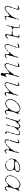

<svg xmlns="http://www.w3.org/2000/svg" viewBox="2431 -2918 608 5510"><g transform="rotate(90 2735.0 -163.0)"><path d="M546 -53Q552 -55 559 -55.5Q566 -56 567 -54Q568 -52 565.5 -48.5Q563 -45 560 -42Q554 -39 542 -45Q539 -46 540 -49Q541 -52 546 -53ZM528 -397Q532 -398 537 -398Q542 -397 542.5 -393Q543 -389 537.5 -383Q532 -377 534 -371.5Q536 -366 531 -361.5Q526 -357 525.5 -347Q525 -337 520.5 -332.5Q516 -328 517 -313.5Q518 -299 520 -295Q522 -291 518.5 -287Q515 -283 515 -277Q515 -271 511 -266Q507 -261 508 -258.5Q509 -256 504 -241Q499 -226 498 -218Q497 -210 494 -197Q491 -184 491 -178.5Q491 -173 488 -170Q479 -162 481 -150Q482 -136 475 -128Q471 -124 471 -113Q471 -89 461 -89Q453 -89 458 -84Q460 -81 456 -74Q453 -67 453.5 -60.5Q454 -54 458 -53Q460 -52 461 -45Q462 -38 468.5 -31Q475 -24 475 -20Q475 -11 481 -16Q484 -19 494 -19Q504 -19 509.5 -25Q515 -31 515 -32Q515 -36 527.5 -38Q540 -40 542 -36Q543 -34 536 -22Q529 -10 524 -10Q510 -8 500 0Q496 3 493 2Q485 -3 477 4Q466 13 452 0Q443 -8 441.5 -14.5Q440 -21 437.5 -28.5Q435 -36 437.5 -39.5Q440 -43 441.5 -52Q443 -61 442 -64Q439 -69 447 -78L455 -86L449 -91Q443 -95 442 -104Q439 -119 430 -131Q427 -136 424 -133.5Q421 -131 415 -130Q409 -129 407 -124.5Q405 -120 403.5 -120Q402 -120 400 -115Q398 -111 390.5 -104Q383 -97 377 -94Q372 -91 368 -87Q360 -78 347 -74Q344 -74 341 -67.5Q338 -61 333.5 -61Q329 -61 323 -53Q307 -31 296 -27Q293 -25 286.5 -25Q280 -25 278 -21.5Q276 -18 269.5 -11.5Q263 -5 256 -5Q246 -5 243 4Q242 7 240 6.5Q238 6 238 3.5Q238 1 235 -2Q232 -5 229 -3Q226 -1 225 3Q223 9 220.5 10Q218 11 212 9Q203 7 200 3Q197 -1 192 1Q182 6 172 -5Q163 -16 163 -25Q163 -28 159 -34Q147 -47 147 -56Q147 -74 157 -80L161 -82L158 -86Q155 -89 157 -97Q164 -115 164 -128Q163 -138 167 -144.5Q171 -151 172 -158.5Q173 -166 176.5 -170Q180 -174 178.5 -179Q177 -184 182 -191.5Q187 -199 190 -202Q193 -204 197.5 -214.5Q202 -225 202 -230Q202 -244 210 -236Q213 -232 214 -221.5Q215 -211 210 -206Q205 -201 204 -193Q203 -185 201 -181.5Q199 -178 199 -169Q199 -162 198 -160Q197 -158 192 -153L185 -147L186 -135Q187 -123 183 -119Q166 -98 174 -83Q180 -70 171 -54L168 -49L173 -39Q179 -31 188.5 -23.5Q198 -16 204 -15Q210 -14 220 -12.5Q230 -11 240 -16.5Q250 -22 256 -23Q266 -25 282 -45Q286 -50 291 -48Q304 -43 307 -47Q309 -49 307 -52Q305 -55 315 -66Q320 -72 322.5 -73.5Q325 -75 331 -75Q341 -76 342 -77Q343 -78 341 -87Q339 -95 340 -97Q341 -99 346 -99Q350 -99 358 -107.5Q366 -116 377.5 -127Q389 -138 389 -139Q389 -140 396 -144.5Q403 -149 406.5 -155Q410 -161 414.5 -165.5Q419 -170 423.5 -177.5Q428 -185 433 -188.5Q438 -192 440 -198Q442 -204 450 -209Q457 -212 458 -213.5Q459 -215 459 -219Q459 -225 465.5 -234Q472 -243 472 -245Q472 -247 477.5 -257.5Q483 -268 483 -271Q483 -274 488 -279.5Q493 -285 493 -289Q493 -293 496 -300Q499 -307 499 -311Q499 -319 507 -322Q519 -326 513 -332Q511 -335 510.5 -338.5Q510 -342 513 -343Q518 -345 514 -357Q512 -365 516 -373Q520 -381 520 -383Q520 -385 521.5 -388Q523 -391 525 -393.5Q527 -396 528 -397ZM228 -412Q243 -417 246 -405Q248 -400 252.5 -395Q257 -390 260.5 -381Q264 -372 263 -368.5Q262 -365 257.5 -360Q253 -355 254 -349Q256 -335 243 -324L236 -319L239 -313Q242 -308 239 -286L237 -265L228 -256Q220 -248 215 -248Q204 -248 210 -261Q213 -268 213 -270.5Q213 -273 221 -285L229 -298L227 -306Q224 -314 227 -318.5Q230 -323 230 -328Q230 -333 232.5 -337.5Q235 -342 231.5 -347Q228 -352 229.5 -358.5Q231 -365 230 -373Q230 -378 229 -379Q228 -380 224 -380Q218 -381 215.5 -383.5Q213 -386 208 -384Q203 -382 201 -383Q198 -384 191 -381Q184 -378 180 -374Q175 -369 166 -370Q159 -370 157.5 -369.5Q156 -369 155 -366Q155 -362 151.5 -359Q148 -356 145 -357Q142 -358 143 -363.5Q144 -369 142 -372.5Q140 -376 144 -380Q148 -384 154.5 -387Q161 -390 170.5 -395.5Q180 -401 185 -401Q190 -401 194.5 -407Q199 -413 206.5 -413Q214 -413 218 -411.5Q222 -410 228 -412Z M739 -155H744L743 -146Q742 -137 739.5 -130.5Q737 -124 736 -113Q735 -102 729 -96Q720 -85 722 -70Q723 -64 718.5 -53.5Q714 -43 709 -42Q704 -41 703 -43Q702 -45 704 -51Q706 -58 707 -68.5Q708 -79 709.5 -81.5Q711 -84 712 -98.5Q713 -113 718 -119Q723 -125 723 -134.5Q723 -144 728.5 -149.5Q734 -155 739 -155ZM682 -412Q684 -414 690 -414Q696 -414 696 -412Q696 -410 690 -405Q684 -400 682 -400Q678 -400 680 -409Q681 -411 682 -412ZM1027 -419Q1038 -423 1048 -413Q1057 -405 1059 -401Q1061 -397 1059 -388Q1057 -378 1055 -374Q1053 -370 1054.5 -365Q1056 -360 1053 -355Q1048 -349 1045 -329Q1044 -322 1040.5 -318Q1037 -314 1036 -309Q1035 -304 1033.5 -303Q1032 -302 1032 -297Q1032 -292 1029.5 -287.5Q1027 -283 1029.5 -278Q1032 -273 1027.5 -264.5Q1023 -256 1024 -247Q1025 -238 1022 -233.5Q1019 -229 1019 -222.5Q1019 -216 1015.5 -210Q1012 -204 1013 -196Q1015 -178 1008 -167Q1004 -163 1004 -149.5Q1004 -136 997.5 -127.5Q991 -119 991 -105.5Q991 -92 988 -89Q985 -86 986 -84Q987 -82 985 -74.5Q983 -67 987 -56Q993 -40 1007 -39Q1015 -38 1028 -48Q1034 -52 1041.5 -56.5Q1049 -61 1052 -66Q1054 -70 1060.5 -76.5Q1067 -83 1068 -83Q1070 -83 1075 -89Q1081 -94 1086.5 -94.5Q1092 -95 1094 -91.5Q1096 -88 1092.5 -81.5Q1089 -75 1083 -72Q1072 -66 1072 -58Q1072 -55 1065.5 -49.5Q1059 -44 1056.5 -39.5Q1054 -35 1046 -33Q1038 -31 1034 -26Q1030 -18 1006 -9Q995 -4 990 -4.5Q985 -5 976 -12Q966 -19 966 -20.5Q966 -22 961 -29.5Q956 -37 957.5 -43.5Q959 -50 957.5 -54.5Q956 -59 963 -65.5Q970 -72 969 -79Q968 -86 971 -92.5Q974 -99 972 -104Q970 -109 972.5 -116.5Q975 -124 975.5 -131Q976 -138 979.5 -151Q983 -164 979.5 -171Q976 -178 975 -184Q974 -189 970 -193Q966 -197 963 -197Q960 -197 957 -199Q955 -201 943 -201Q931 -201 928 -199Q923 -196 900.5 -197.5Q878 -199 871 -203Q865 -206 859 -206Q848 -206 856 -214Q860 -219 868 -216Q880 -212 895 -222Q899 -224 906.5 -223Q914 -222 920.5 -221.5Q927 -221 932 -219Q937 -217 941 -219Q952 -224 963 -222Q965 -222 969.5 -224.5Q974 -227 979.5 -227Q985 -227 991 -232Q998 -240 1005 -265Q1010 -285 1015 -300.5Q1020 -316 1020 -323Q1020 -330 1024 -339Q1032 -361 1024 -377Q1021 -384 1021 -388.5Q1021 -393 1018 -394.5Q1015 -396 996.5 -395.5Q978 -395 974 -398Q970 -401 973 -403.5Q976 -406 979.5 -406Q983 -406 985.5 -409.5Q988 -413 994 -411Q1003 -407 1015 -413Q1023 -418 1027 -419ZM699 -424Q701 -429 703.5 -428.5Q706 -428 707.5 -424Q709 -420 710.5 -419.5Q712 -419 717 -423Q724 -428 748 -424Q768 -421 772 -412Q773 -407 777.5 -403Q782 -399 785.5 -389.5Q789 -380 788 -371Q787 -362 786.5 -346.5Q786 -331 784 -328Q782 -325 782 -320.5Q782 -316 779.5 -312Q777 -308 776.5 -298.5Q776 -289 774.5 -277Q773 -265 775.5 -256.5Q778 -248 777 -243Q776 -240 778 -236.5Q780 -233 784 -233Q786 -233 795 -228Q804 -223 808 -221.5Q812 -220 815 -217.5Q818 -215 825 -213Q838 -211 830.5 -204Q823 -197 809 -201Q804 -202 797 -199Q790 -196 789 -197Q786 -199 777 -196.5Q768 -194 763 -190Q757 -185 754.5 -180.5Q752 -176 747.5 -173.5Q743 -171 738 -165Q730 -153 727 -160Q726 -163 727.5 -174Q729 -185 731 -191Q734 -199 736.5 -211Q739 -223 742 -230Q745 -237 746 -250Q747 -263 750 -267Q753 -271 756.5 -277.5Q760 -284 759 -292Q756 -305 759 -328Q762 -351 769 -366Q772 -374 772 -377Q772 -380 768 -386Q763 -393 760.5 -397Q758 -401 751.5 -405.5Q745 -410 743 -413Q739 -417 730 -412L724 -409L711 -412Q701 -415 699 -417Q697 -419 699 -424Z M1386 -45Q1390 -52 1395 -43L1399 -37L1395 -32Q1392 -28 1384 -27Q1372 -26 1372 -20Q1372 -9 1359 -9Q1351 -9 1350 -12Q1350 -15 1354.5 -24.5Q1359 -34 1361 -36Q1363 -37 1367.5 -35Q1372 -33 1377.5 -36.5Q1383 -40 1386 -45ZM1449 -77Q1438 -77 1438 -71Q1438 -68 1430 -60Q1422 -52 1419 -50Q1414 -49 1409 -53Q1400 -60 1413 -72Q1433 -92 1441 -84Q1445 -81 1447 -89Q1448 -93 1450.5 -96Q1453 -99 1457 -98.5Q1461 -98 1461.5 -92.5Q1462 -87 1458 -82Q1454 -77 1449 -77ZM1342 -358Q1347 -358 1350 -353Q1352 -350 1345.5 -344Q1339 -338 1338 -330.5Q1337 -323 1340 -322Q1345 -320 1340 -313Q1338 -309 1334 -297Q1329 -282 1324 -281Q1320 -281 1320.5 -277Q1321 -273 1321.5 -262.5Q1322 -252 1318 -248Q1308 -239 1308 -222Q1308 -214 1306 -210Q1297 -197 1290 -175Q1288 -168 1285.5 -163.5Q1283 -159 1281 -151Q1279 -143 1273.5 -136Q1268 -129 1269 -123Q1270 -117 1273 -114Q1278 -107 1272 -97Q1268 -91 1268 -83.5Q1268 -76 1268 -69Q1268 -56 1271 -36Q1272 -31 1279 -25Q1286 -19 1290 -19Q1294 -19 1301 -15Q1308 -11 1311 -14Q1316 -18 1322 -12Q1325 -8 1328 -8Q1331 -8 1333 -12Q1338 -18 1345 -14Q1348 -13 1348 -7.5Q1348 -2 1345 2Q1342 6 1325.5 5.5Q1309 5 1306 4Q1303 3 1301 6Q1296 9 1292 7.5Q1288 6 1288 1Q1288 -6 1270 -9Q1260 -11 1260 -18Q1260 -24 1256.5 -28Q1253 -32 1252 -40Q1251 -48 1247 -52Q1238 -60 1246 -77Q1250 -84 1248 -90.5Q1246 -97 1248 -101.5Q1250 -106 1251 -112Q1254 -128 1263 -139Q1266 -144 1267 -152Q1271 -183 1280 -194Q1289 -207 1289 -213Q1289 -216 1293 -221.5Q1297 -227 1297 -231.5Q1297 -236 1302 -241Q1307 -246 1305 -253Q1302 -267 1308 -272Q1314 -278 1309 -288Q1307 -293 1309 -298Q1316 -311 1324 -314Q1330 -317 1329 -322Q1328 -327 1330 -332.5Q1332 -338 1332 -344Q1332 -350 1336 -354Q1340 -358 1342 -358ZM1625 -392Q1628 -398 1633 -393Q1636 -390 1634.5 -384Q1633 -378 1629 -375Q1626 -373 1628 -369Q1633 -359 1628 -347Q1625 -341 1625 -334Q1625 -323 1617 -318Q1613 -315 1612 -308Q1611 -301 1612.5 -298Q1614 -295 1611.5 -291Q1609 -287 1608 -275Q1607 -245 1598 -235Q1593 -230 1592 -218Q1591 -188 1583 -171Q1580 -166 1580 -160.5Q1580 -155 1577 -147Q1574 -139 1572.5 -131.5Q1571 -124 1568.5 -119Q1566 -114 1561 -97.5Q1556 -81 1553 -78.5Q1550 -76 1551 -60.5Q1552 -45 1555.5 -41Q1559 -37 1561 -33Q1562 -29 1569.5 -23.5Q1577 -18 1582 -17Q1586 -16 1590 -19Q1594 -22 1595.5 -22Q1597 -22 1604.5 -25.5Q1612 -29 1615 -35Q1618 -41 1623 -44Q1648 -58 1652 -55Q1659 -51 1650 -43Q1645 -39 1640 -31.5Q1635 -24 1626 -18.5Q1617 -13 1613 -7Q1611 -4 1608.5 -2.5Q1606 -1 1601 0Q1592 2 1588.5 4.5Q1585 7 1576.5 5Q1568 3 1562 0Q1556 -3 1550 -1Q1547 -1 1544 -1Q1541 -1 1540 -2.5Q1539 -4 1540 -6Q1543 -14 1539 -18Q1529 -31 1530 -37Q1531 -42 1532.5 -49.5Q1534 -57 1537 -68L1540 -79L1537 -86Q1528 -103 1531 -110Q1532 -115 1531 -119Q1530 -123 1523.5 -123Q1517 -123 1515 -125Q1510 -131 1503 -123Q1499 -118 1494 -118Q1486 -118 1480 -107Q1475 -97 1469 -102Q1468 -104 1473 -108Q1478 -112 1478 -114Q1478 -116 1475 -122L1471 -128L1475 -132Q1479 -135 1491 -141Q1499 -145 1501 -147Q1503 -149 1504 -155Q1507 -163 1518.5 -176.5Q1530 -190 1531 -190Q1533 -190 1536.5 -194.5Q1540 -199 1540 -203Q1540 -217 1567 -239Q1572 -243 1573 -251.5Q1574 -260 1577.5 -265Q1581 -270 1581.5 -274.5Q1582 -279 1588 -285Q1600 -297 1599 -300Q1598 -304 1594 -304Q1586 -305 1596 -315Q1600 -320 1599 -322.5Q1598 -325 1602 -334.5Q1606 -344 1606 -348.5Q1606 -353 1610 -362Q1614 -371 1619 -372.5Q1624 -374 1624 -381.5Q1624 -389 1625 -392ZM1305 -414Q1312 -416 1324 -414Q1336 -412 1340 -409Q1348 -402 1351 -381Q1352 -371 1348 -369Q1339 -362 1332 -371Q1329 -375 1329 -377Q1329 -381 1321.5 -383Q1314 -385 1309 -382Q1306 -379 1291 -377Q1276 -375 1266 -369Q1238 -351 1232 -362Q1229 -366 1235 -375Q1248 -393 1259 -391Q1264 -390 1271.5 -398Q1279 -406 1285 -406Q1291 -406 1294.5 -409Q1298 -412 1305 -414ZM1303 -384Q1300 -388 1300 -383Q1300 -380 1302 -381Q1304 -382 1303 -384Z M1874 -339Q1882 -346 1892 -343Q1894 -342 1893.5 -337Q1893 -332 1890 -328Q1886 -323 1886 -320.5Q1886 -318 1882 -307Q1878 -296 1878 -286Q1878 -276 1876.5 -272.5Q1875 -269 1875 -266Q1875 -263 1868 -256L1861 -249L1859 -231Q1857 -216 1855.5 -211.5Q1854 -207 1850 -206Q1842 -204 1842 -185Q1841 -168 1833 -161Q1830 -158 1830 -143Q1830 -128 1826 -125.5Q1822 -123 1816 -125Q1814 -126 1813 -126Q1812 -126 1811.5 -127.5Q1811 -129 1811 -130.5Q1811 -132 1811 -135Q1811 -144 1813.5 -149Q1816 -154 1814.5 -161Q1813 -168 1820 -175Q1830 -188 1828 -194Q1826 -199 1830.5 -204.5Q1835 -210 1835 -212Q1835 -214 1839.5 -221Q1844 -228 1844 -230Q1844 -232 1849 -239.5Q1854 -247 1853.5 -256Q1853 -265 1855.5 -269Q1858 -273 1860 -282.5Q1862 -292 1863.5 -300.5Q1865 -309 1866 -321Q1867 -333 1874 -339ZM1776 -372Q1781 -376 1783 -376Q1785 -376 1788.5 -371.5Q1792 -367 1791.5 -365Q1791 -363 1783.5 -359.5Q1776 -356 1773 -357Q1770 -358 1770.5 -363Q1771 -368 1776 -372ZM2170 -405Q2175 -411 2180 -405Q2183 -401 2183.5 -389Q2184 -377 2181 -373Q2178 -369 2178.5 -360.5Q2179 -352 2175.5 -349.5Q2172 -347 2172 -339.5Q2172 -332 2170 -329Q2168 -326 2166 -315Q2164 -304 2165 -302Q2167 -297 2156 -286Q2150 -280 2152 -274Q2156 -263 2152 -258Q2149 -255 2145.5 -245.5Q2142 -236 2144 -231.5Q2146 -227 2140.5 -220Q2135 -213 2135 -207Q2135 -188 2128 -176Q2125 -172 2126 -166Q2127 -160 2123.5 -152Q2120 -144 2120 -141Q2121 -139 2120.5 -135.5Q2120 -132 2119 -129Q2118 -126 2116.5 -122.5Q2115 -119 2113 -118Q2109 -113 2109 -96Q2109 -79 2105 -74Q2101 -69 2099.5 -59Q2098 -49 2101 -43Q2103 -39 2103 -37Q2103 -34 2106.5 -28.5Q2110 -23 2113 -22Q2117 -21 2124 -18L2131 -15L2137 -20Q2150 -31 2162 -29Q2169 -28 2172 -31.5Q2175 -35 2176 -40.5Q2177 -46 2187 -53Q2201 -63 2202 -56Q2202 -52 2201 -51Q2200 -50 2197 -50Q2192 -50 2190.5 -49.5Q2189 -49 2189 -38Q2189 -23 2176 -7Q2171 0 2171 6.5Q2171 13 2166 17Q2161 21 2160 34.5Q2159 48 2157.5 52Q2156 56 2156 61.5Q2156 67 2152 72.5Q2148 78 2148 81Q2148 95 2139 108Q2134 115 2125 117Q2106 123 2099 118Q2096 116 2092.5 115.5Q2089 115 2082 107.5Q2075 100 2075 94.5Q2075 89 2072 86Q2069 81 2071 72.5Q2073 64 2079 59Q2084 54 2087 37.5Q2090 21 2087 11Q2085 4 2083.5 -8Q2082 -20 2078.5 -25.5Q2075 -31 2076 -49Q2080 -82 2088 -86Q2100 -92 2078 -116Q2071 -125 2062.5 -125Q2054 -125 2050 -119Q2041 -105 2030 -102Q2024 -101 2020 -97.5Q2016 -94 2011.5 -92.5Q2007 -91 2004.5 -85Q2002 -79 1992.5 -74Q1983 -69 1980 -64Q1974 -52 1965 -53L1959 -54L1960 -48Q1960 -41 1957.5 -39Q1955 -37 1950 -39Q1945 -41 1942.5 -36.5Q1940 -32 1933 -30Q1927 -28 1925.5 -26.5Q1924 -25 1924 -20Q1924 -15 1921.5 -13Q1919 -11 1911 -8Q1902 -5 1897.5 -1.5Q1893 2 1888.5 1Q1884 0 1872 5Q1860 10 1851 8.5Q1842 7 1832 7Q1823 7 1819.5 4Q1816 1 1814 -7Q1810 -22 1802 -31Q1798 -35 1798 -37.5Q1798 -40 1794.5 -46Q1791 -52 1792.5 -63Q1794 -74 1791.5 -80Q1789 -86 1792.5 -91.5Q1796 -97 1796 -102Q1796 -107 1801 -112.5Q1806 -118 1810 -118Q1813 -117 1814 -107Q1818 -85 1809 -75Q1805 -70 1808 -65Q1815 -50 1817 -43Q1818 -39 1830.5 -27.5Q1843 -16 1850.5 -15Q1858 -14 1864 -12.5Q1870 -11 1876.5 -14Q1883 -17 1885 -17Q1887 -17 1890 -23Q1893 -29 1902 -34Q1911 -39 1917 -37Q1922 -36 1928 -45Q1940 -60 1955 -58Q1962 -57 1965.5 -62.5Q1969 -68 1969 -70.5Q1969 -73 1979 -83Q1998 -102 2001 -102Q2007 -102 2007 -111Q2007 -120 2019 -121Q2026 -122 2025 -125Q2023 -134 2026 -136.5Q2029 -139 2040.5 -148.5Q2052 -158 2052 -160Q2052 -169 2066 -184Q2071 -190 2071 -191.5Q2071 -193 2079 -199Q2087 -205 2089 -211Q2091 -220 2101 -225Q2111 -230 2111 -242Q2111 -246 2116 -249Q2121 -252 2122 -256Q2124 -265 2130 -272Q2136 -279 2143 -279Q2148 -279 2148 -280Q2148 -281 2144 -285Q2140 -289 2141 -293.5Q2142 -298 2139 -302Q2134 -308 2140 -317Q2143 -321 2143 -326Q2143 -331 2149 -339Q2159 -355 2159 -372Q2159 -380 2163.5 -383.5Q2168 -387 2167 -394Q2166 -401 2170 -405ZM1860 -416Q1874 -418 1881 -412Q1885 -408 1888.5 -406Q1892 -404 1894.5 -399Q1897 -394 1902 -389Q1909 -382 1901 -372Q1895 -364 1900 -360Q1906 -354 1898 -350Q1895 -348 1889.5 -350.5Q1884 -353 1884 -357Q1884 -361 1874.5 -370Q1865 -379 1859 -382Q1841 -389 1818 -375Q1806 -367 1801 -377Q1798 -384 1798 -385.5Q1798 -387 1805.5 -390.5Q1813 -394 1818 -398.5Q1823 -403 1827.5 -404Q1832 -405 1843.5 -410.5Q1855 -416 1860 -416Z M2703 -375Q2708 -380 2716 -373Q2721 -369 2720 -361Q2717 -330 2713 -320Q2710 -313 2710 -308Q2710 -295 2700 -287Q2695 -282 2699 -278Q2701 -276 2702 -269Q2703 -262 2700 -258Q2694 -249 2692 -231Q2692 -223 2689 -220Q2686 -215 2682.5 -204Q2679 -193 2680 -189Q2681 -184 2677 -177Q2669 -163 2670 -145Q2670 -135 2668 -131.5Q2666 -128 2666 -124.5Q2666 -121 2663.5 -116Q2661 -111 2660 -106Q2655 -88 2646 -72Q2640 -61 2642 -56.5Q2644 -52 2645 -47Q2646 -41 2650 -36.5Q2654 -32 2659 -32Q2664 -32 2670 -27.5Q2676 -23 2683.5 -24Q2691 -25 2700 -30Q2709 -35 2712.5 -35Q2716 -35 2719 -38Q2727 -48 2730 -50Q2733 -52 2738 -51Q2745 -49 2746.5 -46.5Q2748 -44 2745 -39Q2742 -34 2734 -33.5Q2726 -33 2725 -29.5Q2724 -26 2720 -22Q2716 -18 2714 -13.5Q2712 -9 2706.5 -7Q2701 -5 2694 0Q2687 5 2682 5Q2677 5 2671.5 7.5Q2666 10 2658 8Q2650 6 2644.5 -1.5Q2639 -9 2635.5 -11Q2632 -13 2633.5 -18.5Q2635 -24 2629 -27Q2624 -30 2623.5 -32.5Q2623 -35 2626 -40Q2628 -45 2629 -67.5Q2630 -90 2630.5 -97Q2631 -104 2627.5 -106Q2624 -108 2621 -114Q2618 -120 2609 -122.5Q2600 -125 2595 -122.5Q2590 -120 2587.5 -114.5Q2585 -109 2575 -104Q2565 -99 2563 -99Q2561 -99 2559 -92.5Q2557 -86 2550 -81.5Q2543 -77 2536 -70Q2529 -63 2526 -64Q2518 -65 2518 -62Q2518 -59 2510.5 -50Q2503 -41 2501 -41Q2498 -41 2491 -34Q2484 -27 2479 -28Q2474 -29 2467 -22Q2460 -15 2453 -11Q2446 -7 2443 -1Q2436 17 2419 3Q2412 -3 2412 -5Q2412 -7 2419 -14Q2426 -21 2428 -21Q2430 -21 2435.5 -23Q2441 -25 2446 -28Q2451 -31 2454 -33Q2460 -39 2467 -39Q2476 -40 2480 -50Q2484 -59 2494 -59Q2499 -59 2507.5 -68Q2516 -77 2517.5 -79.5Q2519 -82 2524 -79Q2534 -74 2534 -86Q2534 -93 2540.5 -99Q2547 -105 2561 -118.5Q2575 -132 2580 -135Q2585 -138 2585 -139Q2585 -140 2594 -150.5Q2603 -161 2608.5 -171.5Q2614 -182 2625 -193Q2636 -204 2636 -208Q2636 -215 2660 -240Q2668 -248 2669.5 -250.5Q2671 -253 2671 -259Q2671 -268 2675.5 -273.5Q2680 -279 2683.5 -285.5Q2687 -292 2685 -297Q2680 -306 2686 -312Q2690 -315 2690 -321.5Q2690 -328 2698 -343Q2707 -363 2703 -370Q2701 -373 2703 -375ZM2713 -397Q2713 -399 2714.5 -399.5Q2716 -400 2719 -399.5Q2722 -399 2724 -397Q2730 -393 2724 -385L2721 -381L2718 -387Q2716 -393 2714.5 -394Q2713 -395 2713 -397ZM2420 -414Q2424 -417 2433 -410Q2445 -401 2441 -392Q2439 -387 2442 -387Q2445 -386 2446 -372.5Q2447 -359 2444 -353.5Q2441 -348 2440 -334.5Q2439 -321 2434 -313.5Q2429 -306 2430 -299Q2432 -287 2421 -275Q2417 -270 2417 -264Q2417 -254 2405 -229Q2398 -215 2399 -210Q2400 -205 2396.5 -199Q2393 -193 2393 -188.5Q2393 -184 2389 -176Q2380 -161 2379 -143Q2378 -135 2374 -129Q2358 -104 2358 -95Q2358 -92 2361 -86Q2367 -74 2359 -63Q2354 -57 2354 -52Q2354 -50 2356.5 -45.5Q2359 -41 2362 -37Q2365 -33 2367 -32.5Q2369 -32 2372 -26Q2377 -16 2397 -12Q2408 -9 2403 1Q2399 7 2395.5 9.5Q2392 12 2386 9.5Q2380 7 2375.5 0.5Q2371 -6 2368 -7Q2366 -8 2362 -10.5Q2358 -13 2353.5 -16Q2349 -19 2345 -22Q2341 -25 2340 -27Q2336 -31 2337.5 -38Q2339 -45 2340 -59Q2341 -73 2343 -83Q2345 -93 2344 -97Q2343 -106 2353 -114Q2358 -118 2356 -125Q2352 -140 2359 -145Q2360 -145 2359.5 -155Q2359 -165 2365 -174Q2371 -183 2373 -193Q2375 -203 2377.5 -206.5Q2380 -210 2380 -213Q2380 -216 2383.5 -221.5Q2387 -227 2385.5 -234Q2384 -241 2390 -248Q2401 -265 2401 -276Q2401 -281 2406 -287L2410 -293L2407 -298L2404 -304L2412 -319Q2428 -351 2424 -371Q2423 -375 2420 -377Q2417 -379 2406 -381Q2396 -384 2391 -382Q2386 -380 2382 -382Q2374 -386 2368 -376L2365 -371H2352Q2339 -371 2338 -373Q2335 -375 2340 -380Q2345 -385 2353.5 -389.5Q2362 -394 2369.5 -394.5Q2377 -395 2382.5 -400.5Q2388 -406 2390 -406Q2392 -406 2396.5 -409.5Q2401 -413 2409.5 -413Q2418 -413 2420 -414Z M3260 -415Q3263 -423 3268 -415Q3270 -413 3268.5 -410Q3267 -407 3263 -406Q3260 -406 3259 -408.5Q3258 -411 3260 -415ZM3101 -435Q3101 -427 3099.5 -425.5Q3098 -424 3090 -424Q3084 -424 3081.5 -420.5Q3079 -417 3074 -417Q3069 -417 3055 -412.5Q3041 -408 3035 -410L3029 -411L3022 -403Q3016 -396 3005 -388.5Q2994 -381 2990 -381Q2987 -381 2982 -375.5Q2977 -370 2970 -369Q2965 -369 2964 -368Q2963 -367 2963 -363Q2963 -359 2961.5 -356Q2960 -353 2957.5 -351.5Q2955 -350 2952 -350Q2948 -350 2945 -345Q2940 -336 2927 -333Q2920 -332 2919.5 -330.5Q2919 -329 2917.5 -321Q2916 -313 2910 -308Q2904 -303 2901.5 -297.5Q2899 -292 2892.5 -287Q2886 -282 2885 -275Q2884 -268 2876.5 -261Q2869 -254 2868 -247.5Q2867 -241 2862.5 -235.5Q2858 -230 2859 -222Q2860 -214 2854 -201.5Q2848 -189 2850 -185.5Q2852 -182 2847.5 -172.5Q2843 -163 2844 -159Q2845 -155 2843 -149Q2841 -144 2841.5 -134.5Q2842 -125 2844 -121Q2847 -118 2847 -113Q2847 -101 2859 -87Q2865 -81 2864 -76.5Q2863 -72 2871 -64.5Q2879 -57 2880.5 -57Q2882 -57 2885 -52Q2888 -47 2898 -39L2907 -32L2921 -33Q2935 -34 2941.5 -31Q2948 -28 2958.5 -30Q2969 -32 2975 -30Q2981 -28 2984 -29Q2987 -30 2988 -38Q2989 -41 2995 -45Q3001 -49 3006 -50Q3022 -53 3026 -57Q3030 -60 3036 -62.5Q3042 -65 3044 -69Q3054 -83 3062 -83Q3075 -83 3079 -92Q3080 -97 3082 -104.5Q3084 -112 3090 -114Q3099 -118 3102 -131Q3104 -136 3110 -140Q3119 -147 3132 -168Q3136 -175 3140 -180Q3149 -191 3149 -204Q3149 -208 3154 -213.5Q3159 -219 3162 -226Q3165 -233 3167 -234Q3169 -235 3169 -240.5Q3169 -246 3171 -251Q3173 -256 3175.5 -265.5Q3178 -275 3183 -282.5Q3188 -290 3187 -294.5Q3186 -299 3188.5 -304Q3191 -309 3188.5 -323.5Q3186 -338 3188 -346Q3191 -361 3184 -361Q3180 -361 3178.5 -364Q3177 -367 3179 -371Q3181 -375 3174.5 -383.5Q3168 -392 3165 -393Q3163 -394 3159.5 -400Q3156 -406 3156 -411Q3156 -414 3149 -414Q3142 -414 3133.5 -418Q3125 -422 3120 -422Q3111 -422 3113 -434Q3115 -445 3121 -445Q3122 -445 3128.5 -439Q3135 -433 3141 -432Q3151 -429 3154 -423Q3156 -419 3160 -421Q3171 -425 3176 -415Q3184 -402 3193 -397Q3198 -395 3204.5 -389Q3211 -383 3219 -384.5Q3227 -386 3235 -386.5Q3243 -387 3247 -392Q3251 -397 3252.5 -396Q3254 -395 3252 -388.5Q3250 -382 3251 -380.5Q3252 -379 3249.5 -367Q3247 -355 3241 -351Q3229 -343 3227 -323Q3226 -317 3223 -314Q3220 -311 3217.5 -304Q3215 -297 3216 -294Q3217 -290 3209 -280Q3198 -264 3197 -244Q3197 -239 3193.5 -231Q3190 -223 3188.5 -217.5Q3187 -212 3184 -206.5Q3181 -201 3181 -184.5Q3181 -168 3177 -164Q3170 -157 3170 -137Q3170 -123 3167.5 -115.5Q3165 -108 3167 -103.5Q3169 -99 3165 -93Q3159 -83 3159 -69Q3159 -66 3160 -55Q3161 -47 3162 -45.5Q3163 -44 3167 -41Q3173 -38 3177 -29Q3181 -22 3183 -21.5Q3185 -21 3197 -24Q3214 -29 3224 -38Q3233 -46 3242 -46Q3253 -46 3261 -62Q3266 -72 3273.5 -72Q3281 -72 3281 -62Q3281 -55 3270 -54Q3263 -53 3259 -47.5Q3255 -42 3255 -41Q3255 -38 3241.5 -23Q3228 -8 3224 -7Q3222 -6 3217 -9Q3212 -11 3209.5 -10.5Q3207 -10 3201 -4Q3193 3 3191 4Q3181 7 3161 -6Q3149 -14 3147 -17Q3145 -20 3145 -29Q3145 -39 3140 -44Q3135 -49 3135 -54.5Q3135 -60 3131 -66Q3127 -72 3128 -76Q3130 -84 3129.5 -87Q3129 -90 3125 -93Q3119 -96 3107 -94.5Q3095 -93 3086 -84Q3077 -75 3070 -71Q3058 -66 3058 -59Q3058 -56 3054 -55Q3047 -53 3039.5 -48Q3032 -43 3030 -39Q3023 -25 3015 -25Q3011 -25 3004.5 -22.5Q2998 -20 2992.5 -20Q2987 -20 2983 -18Q2974 -12 2954 -10Q2941 -9 2936 -13Q2931 -17 2922 -17Q2905 -17 2896 -24Q2891 -29 2885 -30Q2879 -31 2876 -37Q2873 -43 2867 -44Q2860 -45 2855 -50.5Q2850 -56 2850 -62Q2850 -68 2845 -71Q2837 -75 2837 -90Q2837 -94 2833 -97Q2829 -100 2825 -116Q2820 -138 2827 -152Q2831 -159 2829.5 -162.5Q2828 -166 2826.5 -175.5Q2825 -185 2830.5 -200Q2836 -215 2838 -219Q2840 -223 2843.5 -229Q2847 -235 2851 -235Q2856 -235 2856 -238.5Q2856 -242 2851 -244Q2839 -247 2854 -258Q2863 -265 2863 -272Q2863 -276 2868.5 -286Q2874 -296 2877 -298Q2879 -299 2882 -306Q2885 -313 2893 -317Q2901 -321 2904.5 -326.5Q2908 -332 2918.5 -341.5Q2929 -351 2929 -353Q2929 -355 2940 -364Q2951 -373 2954 -378.5Q2957 -384 2959.5 -384Q2962 -384 2968 -391Q2974 -398 2988.5 -405.5Q3003 -413 3005 -413Q3007 -413 3012 -419Q3017 -425 3023 -425Q3034 -425 3041 -432Q3044 -435 3051 -435Q3067 -435 3078 -441Q3082 -443 3089 -444.5Q3096 -446 3096 -446Q3096 -446 3098.5 -445Q3101 -444 3101 -435Z M3588 -147Q3589 -150 3595 -145Q3601 -139 3598 -131Q3596 -124 3596 -118Q3596 -110 3583 -95Q3579 -90 3580 -83Q3581 -76 3576.5 -71.5Q3572 -67 3572 -54Q3572 -33 3564 -29Q3557 -26 3554 -31.5Q3551 -37 3555 -46Q3557 -53 3556 -62Q3555 -71 3559.5 -76Q3564 -81 3566 -90.5Q3568 -100 3571.5 -104Q3575 -108 3573 -114Q3571 -120 3574.5 -127.5Q3578 -135 3583 -140.5Q3588 -146 3588 -147ZM3782 -158Q3784 -161 3790 -156Q3794 -153 3794 -146Q3794 -135 3785 -134Q3780 -133 3780 -104Q3780 -84 3776.5 -80Q3773 -76 3774 -71.5Q3775 -67 3773 -63Q3770 -57 3776 -51.5Q3782 -46 3793 -44Q3798 -43 3802 -39Q3806 -35 3816 -35H3826V-30Q3826 -24 3824 -23Q3821 -20 3807.5 -13Q3794 -6 3793 -6Q3790 -6 3785 -9.5Q3780 -13 3777 -13Q3770 -13 3760 -30Q3755 -39 3756.5 -48Q3758 -57 3757.5 -63Q3757 -69 3759 -75Q3761 -81 3759 -93L3757 -104L3762 -109Q3767 -113 3767 -119Q3767 -125 3770 -129Q3773 -133 3773 -135Q3773 -137 3776.5 -140Q3780 -143 3780 -149.5Q3780 -156 3782 -158ZM3811 -436Q3822 -439 3830 -430Q3835 -425 3837.5 -425Q3840 -425 3842.5 -422.5Q3845 -420 3845 -417Q3845 -414 3847.5 -410.5Q3850 -407 3851.5 -399Q3853 -391 3857 -386Q3862 -377 3855 -355Q3852 -346 3852 -342.5Q3852 -339 3848 -332Q3844 -325 3843 -318.5Q3842 -312 3838 -306Q3833 -298 3835 -288Q3836 -282 3832 -279Q3823 -273 3825 -260Q3826 -254 3823.5 -248.5Q3821 -243 3821 -237.5Q3821 -232 3819 -229Q3817 -226 3816.5 -221Q3816 -216 3813 -207.5Q3810 -199 3811 -192.5Q3812 -186 3806 -179Q3796 -165 3787 -168Q3784 -169 3784 -172.5Q3784 -176 3788 -183Q3792 -190 3793 -201.5Q3794 -213 3798 -219Q3805 -230 3805 -248Q3805 -263 3817 -273Q3823 -277 3823 -283Q3823 -289 3825 -292Q3827 -295 3824.5 -299.5Q3822 -304 3825 -314.5Q3828 -325 3829 -333Q3830 -341 3835 -345L3839 -350L3837 -362Q3835 -374 3835 -378Q3834 -383 3833 -394Q3832 -405 3829 -406Q3809 -416 3805 -417.5Q3801 -419 3795 -417Q3788 -415 3780 -416Q3763 -416 3758 -403Q3755 -397 3750 -397Q3745 -397 3739 -391Q3728 -380 3727 -390Q3727 -400 3736 -411Q3743 -420 3753.5 -422.5Q3764 -425 3769 -425Q3774 -425 3778.5 -430Q3783 -435 3788 -437Q3793 -439 3798 -437Q3803 -435 3811 -436ZM3627 -436Q3635 -433 3643.5 -425.5Q3652 -418 3652 -413Q3652 -404 3660 -400Q3667 -397 3669 -392Q3671 -387 3679.5 -384.5Q3688 -382 3692.5 -383.5Q3697 -385 3710 -383Q3716 -381 3718 -380.5Q3720 -380 3721 -379Q3722 -378 3722 -376Q3722 -373 3716 -364Q3710 -355 3708 -355Q3705 -355 3679 -329Q3649 -299 3645 -290Q3642 -283 3637 -280Q3629 -275 3633 -264Q3635 -259 3629.5 -254Q3624 -249 3624 -244Q3624 -239 3622 -236.5Q3620 -234 3618 -226Q3616 -218 3611.5 -213Q3607 -208 3608 -203Q3609 -198 3607 -195.5Q3605 -193 3606 -184.5Q3607 -176 3603.5 -168Q3600 -160 3599 -160Q3598 -160 3594 -163.5Q3590 -167 3591 -176.5Q3592 -186 3598 -198Q3605 -211 3602 -224L3600 -232L3605 -236Q3610 -241 3610 -245Q3610 -247 3611.5 -253Q3613 -259 3615 -264.5Q3617 -270 3619 -273Q3626 -284 3626 -307Q3626 -314 3631 -322Q3636 -330 3636.5 -341.5Q3637 -353 3641 -365Q3645 -377 3645 -379Q3645 -380 3641.5 -386.5Q3638 -393 3634 -400Q3630 -407 3628 -408Q3625 -411 3617 -414L3609 -418L3604 -414Q3599 -410 3593 -412Q3583 -416 3571 -405Q3566 -400 3561 -399Q3556 -398 3550 -393.5Q3544 -389 3541 -388Q3538 -387 3534 -377.5Q3530 -368 3524.5 -363Q3519 -358 3519 -356Q3519 -351 3506 -347Q3495 -344 3488 -331Q3485 -326 3479 -323.5Q3473 -321 3469 -312.5Q3465 -304 3457.5 -294Q3450 -284 3450 -280Q3450 -276 3446 -263.5Q3442 -251 3439.5 -247.5Q3437 -244 3437 -239Q3437 -234 3434 -227.5Q3431 -221 3431 -216.5Q3431 -212 3428 -208Q3420 -191 3420 -185Q3420 -180 3417.5 -176.5Q3415 -173 3413 -163.5Q3411 -154 3408 -147.5Q3405 -141 3405 -139.5Q3405 -138 3400.5 -132Q3396 -126 3396 -119Q3396 -112 3393.5 -107.5Q3391 -103 3390 -93.5Q3389 -84 3387 -82.5Q3385 -81 3378 -73L3371 -65L3376 -61Q3380 -56 3380 -52Q3380 -47 3369.5 -32Q3359 -17 3356 -17Q3354 -17 3350 -21.5Q3346 -26 3347 -35Q3349 -54 3359 -64Q3364 -67 3363 -70.5Q3362 -74 3368 -81L3374 -89L3373 -102Q3372 -116 3377.5 -125Q3383 -134 3387 -136.5Q3391 -139 3391 -145Q3391 -151 3393 -153Q3397 -158 3400.5 -177.5Q3404 -197 3402 -202Q3400 -206 3402.5 -214.5Q3405 -223 3409 -226Q3413 -229 3414 -239Q3415 -249 3422 -259Q3430 -274 3428 -280Q3426 -284 3430.5 -293.5Q3435 -303 3434.5 -312.5Q3434 -322 3439 -327Q3447 -335 3447 -355Q3448 -370 3450 -371.5Q3452 -373 3452 -379Q3452 -385 3446.5 -391Q3441 -397 3440 -401Q3437 -412 3427 -411Q3423 -410 3422.5 -411Q3422 -412 3422 -415Q3423 -420 3421 -420.5Q3419 -421 3415 -417Q3410 -411 3404.5 -413Q3399 -415 3399 -422Q3399 -430 3413 -435Q3420 -437 3424.5 -434.5Q3429 -432 3434 -432Q3447 -432 3453 -421Q3456 -415 3460.5 -411Q3465 -407 3467 -402Q3469 -397 3473 -394.5Q3477 -392 3479 -387Q3482 -379 3490 -379Q3492 -379 3504 -386Q3523 -397 3526 -392Q3527 -390 3531 -390Q3535 -390 3534 -395Q3534 -400 3536 -407Q3538 -414 3541 -415.5Q3544 -417 3546.5 -416Q3549 -415 3555.5 -422Q3562 -429 3564 -429Q3566 -429 3574.5 -434.5Q3583 -440 3591 -440Q3599 -440 3604 -437.5Q3609 -435 3613.5 -436.5Q3618 -438 3627 -436Z M4159 -69Q4165 -66 4164.5 -57.5Q4164 -49 4157 -47Q4151 -45 4146 -42Q4143 -40 4132.5 -35Q4122 -30 4119 -25Q4114 -19 4110 -21.5Q4106 -24 4108 -32Q4110 -40 4116 -40Q4119 -40 4123 -43.5Q4127 -47 4127 -51Q4127 -59 4136 -62Q4142 -64 4147.5 -68Q4153 -72 4154 -71.5Q4155 -71 4159 -69ZM4274 -81Q4284 -85 4289 -77Q4292 -71 4288 -65Q4282 -54 4289 -44Q4291 -41 4292 -37Q4293 -33 4302 -28.5Q4311 -24 4317 -20L4323 -17L4331 -21Q4339 -24 4344 -29.5Q4349 -35 4355 -37.5Q4361 -40 4367.5 -47Q4374 -54 4377.5 -54Q4381 -54 4382 -55.5Q4383 -57 4386 -57Q4391 -57 4389 -54Q4388 -52 4386 -52Q4383 -51 4383 -44Q4383 -33 4373 -29Q4367 -26 4361.5 -19Q4356 -12 4348 -9.5Q4340 -7 4334 -2.5Q4328 2 4324 2Q4320 2 4315 5Q4310 8 4300 9Q4290 10 4282.5 4Q4275 -2 4273 -10Q4271 -18 4271 -23.5Q4271 -29 4269 -32Q4267 -35 4269 -42Q4271 -51 4267 -56Q4263 -61 4265 -69.5Q4267 -78 4274 -81ZM3998 -120Q4007 -120 4007 -112Q4007 -110 4009.5 -102.5Q4012 -95 4009 -90Q4006 -83 4001 -57Q4000 -52 4005 -41.5Q4010 -31 4016 -25Q4024 -17 4041.5 -15Q4059 -13 4069 -19Q4074 -22 4080 -21Q4090 -19 4092 -11Q4093 -6 4088 -2Q4078 6 4069 7Q4066 7 4064 4Q4059 -2 4049 5Q4045 9 4036.5 9Q4028 9 4024 3Q4020 -3 4016 -2Q4004 0 3992 -12Q3978 -25 3984 -44Q3986 -49 3982 -54.5Q3978 -60 3979 -68.5Q3980 -77 3983.5 -87Q3987 -97 3987 -101Q3987 -105 3989.5 -111Q3992 -117 3994 -118.5Q3996 -120 3998 -120ZM4355 -403Q4361 -410 4367 -401Q4370 -397 4368.5 -391.5Q4367 -386 4366 -371Q4364 -347 4358 -339Q4355 -334 4358 -319Q4359 -315 4355.5 -310.5Q4352 -306 4352 -303.5Q4352 -301 4349.5 -297.5Q4347 -294 4345 -288Q4343 -282 4339.5 -277Q4336 -272 4337 -266Q4339 -251 4339 -248.5Q4339 -246 4335 -241Q4330 -235 4329.5 -232Q4329 -229 4329 -222.5Q4329 -216 4323 -207.5Q4317 -199 4316 -193.5Q4315 -188 4313.5 -183Q4312 -178 4314 -170Q4316 -164 4315 -159.5Q4314 -155 4306 -140Q4302 -132 4303.5 -126Q4305 -120 4300 -116.5Q4295 -113 4295 -109Q4295 -107 4292.5 -104Q4290 -101 4288 -101Q4286 -101 4279 -102.5Q4272 -104 4271 -110Q4269 -118 4259 -122Q4253 -124 4247.5 -122Q4242 -120 4236 -123Q4228 -128 4227 -119Q4227 -114 4226 -112Q4226 -110 4222 -106.5Q4218 -103 4213.5 -100Q4209 -97 4207 -97Q4202 -97 4199 -95Q4196 -93 4193 -93Q4192 -93 4190 -92Q4188 -91 4187 -89Q4186 -87 4185 -85Q4184 -83 4184 -82Q4184 -79 4182 -76Q4180 -73 4177 -71.5Q4174 -70 4171 -70Q4167 -70 4166 -75Q4165 -80 4168 -89Q4171 -98 4173 -99Q4175 -100 4180 -98Q4183 -96 4184.5 -97Q4186 -98 4186 -103Q4186 -108 4194.5 -116Q4203 -124 4212 -127Q4222 -130 4224 -130.5Q4226 -131 4226 -135Q4226 -138 4230 -144Q4234 -150 4237 -152Q4240 -154 4242.5 -159Q4245 -164 4250.5 -170Q4256 -176 4256 -178Q4256 -182 4274 -202Q4280 -209 4281.5 -214.5Q4283 -220 4288 -224.5Q4293 -229 4295 -235.5Q4297 -242 4303.5 -249.5Q4310 -257 4312 -264Q4313 -274 4324 -282Q4327 -284 4329.5 -296.5Q4332 -309 4331 -318Q4330 -327 4332 -338Q4335 -349 4336.5 -352Q4338 -355 4344 -357Q4349 -359 4348 -363Q4344 -379 4348 -384Q4351 -387 4351.5 -393.5Q4352 -400 4355 -403ZM4090 -398Q4093 -394 4093.5 -384.5Q4094 -375 4087 -369.5Q4080 -364 4080 -362Q4080 -360 4085 -350Q4089 -341 4089.5 -338.5Q4090 -336 4086 -331Q4082 -326 4075.5 -313Q4069 -300 4065.5 -292Q4062 -284 4062.5 -276.5Q4063 -269 4059.5 -265Q4056 -261 4056 -255.5Q4056 -250 4051.5 -245.5Q4047 -241 4045 -242Q4042 -244 4046 -232Q4051 -218 4043 -208Q4039 -204 4038 -200.5Q4037 -197 4034.5 -195Q4032 -193 4032 -186Q4032 -179 4029.5 -173.5Q4027 -168 4027 -162Q4027 -149 4011 -140Q4004 -137 4002 -138.5Q4000 -140 4001 -149Q4002 -159 4005 -166Q4008 -173 4008 -177Q4008 -189 4015 -193Q4019 -195 4019 -203.5Q4019 -212 4022 -217Q4029 -226 4034 -259Q4035 -267 4041 -273.5Q4047 -280 4046 -286Q4044 -299 4044 -302Q4044 -305 4048 -311Q4054 -319 4058.5 -323Q4063 -327 4062 -332Q4061 -339 4062 -359Q4062 -367 4062 -371.5Q4062 -376 4061 -379Q4060 -382 4058.5 -383.5Q4057 -385 4054 -386Q4049 -387 4044 -384.5Q4039 -382 4034 -383Q4029 -384 4024.5 -381.5Q4020 -379 4015.5 -379Q4011 -379 4005 -373Q4000 -368 3990 -363Q3980 -358 3977 -359Q3974 -360 3974.5 -364.5Q3975 -369 3981 -369L3987 -370L3986 -378Q3985 -387 3989 -389.5Q3993 -392 4003 -392Q4013 -392 4016.5 -397Q4020 -402 4025.5 -404.5Q4031 -407 4034.5 -409.5Q4038 -412 4046 -413Q4054 -414 4057.5 -414Q4061 -414 4074.5 -407.5Q4088 -401 4090 -398Z M4592 -75Q4592 -75 4594.5 -75Q4597 -75 4606.5 -65.5Q4616 -56 4620 -56Q4624 -56 4635 -50.5Q4646 -45 4649 -39.5Q4652 -34 4649 -29.5Q4646 -25 4638 -26Q4630 -27 4624 -33.5Q4618 -40 4607 -52Q4592 -67 4592 -75ZM4573 -97Q4577 -101 4581.5 -97.5Q4586 -94 4586 -87Q4586 -82 4585 -81Q4584 -80 4582 -80Q4577 -80 4574 -87Q4571 -94 4573 -97ZM4800 -433Q4801 -438 4802.5 -439Q4804 -440 4810 -440Q4818 -440 4824 -437Q4830 -434 4837.5 -436.5Q4845 -439 4850.5 -436Q4856 -433 4856 -432Q4856 -428 4870.5 -419.5Q4885 -411 4891 -411Q4896 -411 4907 -395Q4911 -389 4911.5 -386Q4912 -383 4910 -374Q4908 -370 4912 -365Q4918 -357 4913 -339Q4910 -331 4904 -326.5Q4898 -322 4894 -315Q4889 -303 4883 -306Q4882 -307 4878 -303Q4874 -299 4870 -296.5Q4866 -294 4860 -288L4854 -282L4855 -270Q4857 -244 4858 -238.5Q4859 -233 4864 -228Q4877 -215 4877 -208Q4877 -196 4885 -183Q4888 -177 4888.5 -165Q4889 -153 4885 -150Q4881 -147 4883 -140Q4885 -133 4884 -130Q4883 -127 4881.5 -117Q4880 -107 4877 -103.5Q4874 -100 4874 -97.5Q4874 -95 4870 -90Q4866 -85 4863 -79Q4854 -63 4849 -60Q4847 -59 4843 -59Q4839 -59 4835 -55Q4824 -45 4818 -45Q4814 -45 4811 -37Q4808 -31 4803.5 -28Q4799 -25 4785 -21Q4770 -18 4762 -13.5Q4754 -9 4749 -10.5Q4744 -12 4741 -10.5Q4738 -9 4730.5 -9Q4723 -9 4717.5 -6Q4712 -3 4709 -4.5Q4706 -6 4706 -8Q4706 -10 4700 -12Q4694 -14 4688 -13Q4679 -12 4673 -16Q4658 -25 4667 -30Q4671 -32 4676.5 -28.5Q4682 -25 4688 -28Q4694 -31 4702.5 -28Q4711 -25 4723 -27Q4735 -29 4740.5 -29.5Q4746 -30 4748.5 -32Q4751 -34 4764.5 -36Q4778 -38 4784 -43.5Q4790 -49 4795 -50Q4800 -51 4802.5 -54Q4805 -57 4810.5 -57Q4816 -57 4823 -64.5Q4830 -72 4832.5 -77Q4835 -82 4840 -83.5Q4845 -85 4847 -92Q4848 -98 4850.5 -99.5Q4853 -101 4861 -103Q4866 -104 4865 -107Q4860 -122 4865 -131Q4870 -139 4871 -168Q4872 -177 4873 -190L4874 -203L4868 -206Q4863 -210 4859 -210Q4846 -213 4841 -228Q4838 -237 4835 -240Q4832 -243 4827 -243Q4820 -243 4813.5 -247Q4807 -251 4802.5 -251Q4798 -251 4793 -253.5Q4788 -256 4774 -258Q4760 -260 4754 -263Q4747 -266 4731.5 -267.5Q4716 -269 4709 -267Q4701 -265 4697 -267Q4693 -269 4689 -267Q4686 -265 4679.5 -265Q4673 -265 4671 -267Q4667 -271 4658 -266Q4653 -264 4644 -264.5Q4635 -265 4632 -268Q4628 -272 4619 -268Q4607 -263 4596 -268Q4588 -272 4579 -263Q4560 -244 4560 -240Q4560 -239 4556 -235Q4552 -231 4550.5 -222Q4549 -213 4546 -205Q4543 -197 4545 -189.5Q4547 -182 4547 -176.5Q4547 -171 4550.5 -163Q4554 -155 4554 -151Q4554 -147 4558 -141Q4562 -135 4561 -131.5Q4560 -128 4565 -122Q4571 -115 4568 -112Q4561 -105 4550 -116Q4536 -131 4547 -140Q4551 -143 4548 -146Q4545 -149 4541 -148Q4538 -148 4537 -149Q4536 -150 4535 -155Q4533 -162 4534 -167Q4535 -174 4530 -191Q4526 -202 4535 -208Q4538 -210 4537 -218Q4534 -244 4538 -251Q4542 -257 4545 -265Q4548 -273 4550 -276.5Q4552 -280 4551 -286Q4550 -292 4554 -299Q4561 -314 4580 -326Q4588 -331 4591 -337Q4594 -343 4602 -346Q4610 -349 4611 -350Q4612 -352 4614.5 -355Q4617 -358 4620 -360.5Q4623 -363 4624 -363Q4628 -364 4630.5 -368.5Q4633 -373 4638.5 -376.5Q4644 -380 4650.5 -386.5Q4657 -393 4667 -398Q4677 -403 4682.5 -407.5Q4688 -412 4693 -413.5Q4698 -415 4703 -418Q4708 -421 4714 -421Q4720 -421 4724 -425Q4728 -429 4734 -428Q4739 -427 4752.5 -429Q4766 -431 4771 -434Q4784 -441 4788 -434Q4796 -420 4800 -433ZM4790 -416 4784 -411 4770 -414Q4758 -417 4754.5 -416.5Q4751 -416 4745 -409Q4740 -404 4731 -405.5Q4722 -407 4716.5 -402Q4711 -397 4701.5 -394Q4692 -391 4684.5 -386.5Q4677 -382 4676 -382Q4675 -382 4669.5 -377.5Q4664 -373 4662 -373Q4656 -373 4635 -352Q4626 -343 4622 -341Q4612 -336 4613 -320Q4615 -307 4617 -302.5Q4619 -298 4627 -294Q4635 -289 4635 -286Q4635 -280 4646 -287L4652 -290L4669 -287Q4686 -284 4691 -286Q4700 -290 4720 -292Q4728 -293 4736 -290Q4744 -287 4751.5 -290Q4759 -293 4760.5 -292Q4762 -291 4774 -291Q4786 -291 4791 -292Q4797 -293 4803.5 -290.5Q4810 -288 4815 -291Q4820 -294 4826.5 -299Q4833 -304 4839 -303Q4855 -300 4863 -311Q4866 -315 4874 -324Q4890 -342 4890 -356Q4889 -374 4883 -379Q4880 -382 4876 -390Q4870 -402 4862 -408Q4856 -413 4842 -413.5Q4828 -414 4820 -417.5Q4812 -421 4803.5 -421Q4795 -421 4790 -416Z M5019 -109Q5023 -112 5025.5 -109.5Q5028 -107 5029 -104Q5030 -101 5033.5 -100Q5037 -99 5042.5 -90Q5048 -81 5052.5 -76Q5057 -71 5058.5 -62Q5060 -53 5062 -49Q5064 -46 5066 -45.5Q5068 -45 5081 -45Q5097 -45 5102 -42Q5111 -35 5152 -31Q5160 -30 5162 -26.5Q5164 -23 5168 -25Q5173 -28 5171 -30Q5169 -30 5169 -31.5Q5169 -33 5174.5 -33Q5180 -33 5186 -41Q5196 -55 5210 -45Q5213 -42 5210 -38Q5208 -34 5199 -28Q5190 -22 5184 -20Q5179 -19 5179 -17.5Q5179 -16 5173 -14Q5165 -10 5147 -11Q5129 -12 5119 -16Q5114 -18 5109 -14Q5105 -11 5102.5 -12Q5100 -13 5092 -19Q5086 -24 5082 -23Q5071 -20 5069 -30Q5067 -38 5061 -38Q5056 -38 5052 -49Q5049 -58 5041 -60Q5036 -61 5030 -69Q5024 -77 5024 -82.5Q5024 -88 5019 -93Q5011 -103 5019 -109ZM5041 -265Q5045 -268 5050.5 -268Q5056 -268 5057 -265Q5060 -251 5051 -244Q5045 -238 5044 -214Q5043 -206 5041 -203.5Q5039 -201 5037.5 -190.5Q5036 -180 5033 -173Q5030 -166 5033 -155Q5038 -142 5035.5 -131.5Q5033 -121 5025 -121Q5024 -121 5020.5 -124.5Q5017 -128 5014 -131.5Q5011 -135 5011 -136Q5011 -138 5010.5 -146Q5010 -154 5015 -164Q5022 -177 5019 -189Q5017 -197 5021 -201Q5025 -205 5026 -210.5Q5027 -216 5031 -219Q5035 -222 5035 -233Q5034 -257 5041 -265ZM5265 -444Q5276 -450 5285 -445Q5296 -438 5317 -438Q5327 -438 5337 -431Q5341 -427 5347 -423.5Q5353 -420 5355 -413.5Q5357 -407 5362.5 -403Q5368 -399 5373.5 -400.5Q5379 -402 5383.5 -395.5Q5388 -389 5396 -385L5403 -381L5409 -388Q5416 -395 5419 -395Q5422 -395 5429 -400.5Q5436 -406 5438 -410Q5440 -414 5441.5 -414Q5443 -414 5450 -420Q5455 -425 5457 -425Q5459 -425 5462 -422L5466 -419L5462 -414Q5459 -409 5457 -405.5Q5455 -402 5450.5 -401Q5446 -400 5447 -396Q5450 -385 5446 -380Q5442 -375 5435 -361.5Q5428 -348 5425 -342.5Q5422 -337 5422 -331.5Q5422 -326 5415 -323Q5411 -321 5409.5 -320Q5408 -319 5407 -316.5Q5406 -314 5405 -308Q5404 -302 5400.5 -295.5Q5397 -289 5395 -279.5Q5393 -270 5393 -269Q5388 -262 5384 -225Q5382 -212 5378 -206.5Q5374 -201 5373 -195Q5373 -184 5362 -163L5356 -151L5359 -144Q5362 -137 5359 -129Q5356 -121 5357.5 -113.5Q5359 -106 5353 -101Q5347 -96 5347 -89Q5347 -82 5347 -81Q5349 -70 5342 -63L5337 -59L5342 -54Q5347 -50 5349.5 -43Q5352 -36 5354 -34Q5356 -32 5361 -31Q5367 -30 5376 -25Q5385 -20 5395 -23Q5409 -26 5413 -36Q5416 -47 5425 -49Q5431 -51 5435.5 -54Q5440 -57 5440 -60Q5440 -63 5443.5 -66Q5447 -69 5451 -69Q5461 -69 5461 -58Q5461 -51 5450 -40Q5439 -29 5431 -21Q5421 -9 5410 -9Q5404 -9 5398.5 -6Q5393 -3 5390 -3Q5387 -3 5381 0Q5370 5 5358 -2Q5337 -14 5337 -23Q5337 -31 5331 -44Q5329 -49 5330 -54Q5331 -59 5329 -66Q5328 -69 5324.5 -74.5Q5321 -80 5316.5 -85Q5312 -90 5308 -92Q5303 -95 5296.5 -92.5Q5290 -90 5285.5 -89Q5281 -88 5277.5 -85Q5274 -82 5267.5 -79.5Q5261 -77 5261 -72.5Q5261 -68 5257.5 -65.5Q5254 -63 5246 -55Q5235 -44 5225 -47.5Q5215 -51 5225 -59Q5230 -63 5231.5 -68Q5233 -73 5243.5 -79Q5254 -85 5255.5 -85Q5257 -85 5258 -89Q5259 -94 5265 -102Q5271 -110 5274 -111Q5283 -114 5294 -134Q5297 -142 5302 -145.5Q5307 -149 5311 -157.5Q5315 -166 5318 -168.5Q5321 -171 5322 -175Q5325 -185 5340 -201Q5348 -209 5351 -217Q5358 -236 5363 -243Q5366 -247 5366 -251.5Q5366 -256 5370 -258Q5377 -263 5373.5 -270.5Q5370 -278 5371.5 -292.5Q5373 -307 5378 -310Q5381 -311 5378 -316Q5374 -324 5377 -335Q5379 -340 5376 -346Q5368 -369 5368 -375Q5368 -378 5362.5 -383Q5357 -388 5351 -394.5Q5345 -401 5330 -409Q5315 -417 5303 -417Q5292 -417 5279.5 -420.5Q5267 -424 5264 -428L5261 -432L5259 -428Q5257 -424 5252.5 -422Q5248 -420 5246 -417.5Q5244 -415 5237.5 -411Q5231 -407 5219.5 -407Q5208 -407 5204 -402Q5200 -397 5192 -394Q5184 -391 5178 -384Q5168 -373 5165 -370.5Q5162 -368 5155 -368Q5141 -368 5141 -361Q5141 -355 5134 -352Q5129 -349 5122.5 -338Q5116 -327 5109 -324Q5099 -319 5096.5 -317Q5094 -315 5092 -309Q5086 -289 5080 -286Q5077 -285 5077 -282Q5077 -275 5068 -275Q5064 -274 5063.5 -276.5Q5063 -279 5065 -291Q5066 -299 5074.5 -307.5Q5083 -316 5083 -321Q5084 -325 5085.5 -327Q5087 -329 5095 -333Q5106 -338 5110 -344.5Q5114 -351 5125.5 -358.5Q5137 -366 5138 -370.5Q5139 -375 5145 -377.5Q5151 -380 5155 -387Q5158 -392 5159.5 -393.5Q5161 -395 5168 -396Q5174 -397 5176 -402Q5182 -414 5197 -414Q5204 -414 5209 -419.5Q5214 -425 5221.5 -428.5Q5229 -432 5233.5 -435Q5238 -438 5248 -439Q5258 -440 5265 -444Z"/></g></svg>

Font: TT2020 Style D
Style: Italic
Weight: 400
Italic angle: -15°
Version: Version 0.2.000